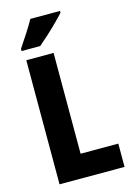

<svg xmlns="http://www.w3.org/2000/svg" viewBox="-137 -998 736 1067"><g transform="rotate(-15 231.0 -465.0)"><path d="M68 0V-714H225V-134H442V0ZM320 -920Q304 -902 276.5 -874.5Q249 -847 218.5 -819Q188 -791 163 -770H56V-783Q81 -820 106 -858.5Q131 -897 149 -930H320Z"/></g></svg>

Font: Noto Sans Lao Condensed ExtraBold
Style: Regular
Weight: 800
Width: 3
Designer: Monotype Design Team
Foundry: Monotype Imaging Inc.
Version: Version 2.003; ttfautohint (v1.8.4.7-5d5b)